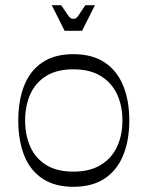

<svg xmlns="http://www.w3.org/2000/svg" viewBox="-20 -707 570 742"><path d="M263.4 14.9Q191.1 14.9 143.6 -17.1Q96 -49.1 73.3 -106.9Q50.6 -164.7 50.6 -241.4Q50.6 -318.1 73.4 -376Q96.1 -433.9 143.7 -465.8Q191.3 -497.7 263.4 -497.7Q336.6 -497.7 384.5 -465.8Q432.4 -433.9 456.1 -376Q479.7 -318.1 479.7 -241.4Q479.7 -164.7 456.1 -106.9Q432.6 -49.1 384.6 -17.1Q336.6 14.9 263.4 14.9ZM263.4 -43.7Q327.1 -43.7 369.3 -69.5Q411.4 -95.3 432.3 -139.9Q453.1 -184.6 453.1 -241.4Q453.1 -298.3 432.3 -342.9Q411.4 -387.6 369.3 -413.4Q327.1 -439.1 263.4 -439.1Q199.7 -439.1 158.4 -413.4Q117.1 -387.6 97.1 -342.9Q77.1 -298.3 77.1 -241.4Q77.1 -184.6 97.1 -139.9Q117.1 -95.3 158.4 -69.5Q199.7 -43.7 263.4 -43.7ZM229.7 -588 180 -686.9H216.3Q234.1 -660.6 241.9 -649.5Q249.7 -638.4 253.9 -636.4Q258.1 -634.3 263.4 -634.3Q269.7 -634.3 273.4 -636.4Q277.1 -638.4 284.8 -649.5Q292.4 -660.6 309.9 -686.9H346.9L297.1 -588Z"/></svg>

Font: Ojuju ExtraLight
Style: Regular
Weight: 200
Designer: Chisaokwu Joboson, Mirko Velimirovic
Foundry: Udi Foundry
Version: Version 1.000